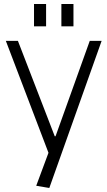

<svg xmlns="http://www.w3.org/2000/svg" viewBox="-20 -743 534 954"><path d="M160 180 231 -11 225 27 9 -540H69L252 -66H256L426 -540H485L225 191ZM209 -723V-612H149V-723ZM345 -723V-612H285V-723Z"/></svg>

Font: Pathway Extreme 8pt Thin
Style: Regular
Weight: 100
Designer: Eduardo Rodriguez Tunni
Foundry: Eduardo Rodriguez Tunni
Version: Version 1.000